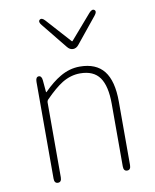

<svg xmlns="http://www.w3.org/2000/svg" viewBox="-88 -869 757 937"><g transform="rotate(-10 290.0 -401.0)"><path d="M123 0Q105 0 105 -24V-503Q105 -527 120 -528Q135 -528 137 -505L142 -448Q142 -443 146 -447Q189 -490 227 -512Q274 -540 325 -540Q406 -540 445 -490.5Q484 -441 484 -339V-24Q484 0 466 0Q448 0 448 -24V-334Q448 -422 418 -464.5Q388 -507 321 -507Q275 -507 232 -481Q195 -458 147 -409Q141 -403 141 -394V-24Q141 0 123 0ZM309 -630Q293 -630 281 -645L178 -772Q163 -790 173 -799Q184 -808 200 -790L308 -670Q311 -666 314 -670L418 -790Q434 -808 445 -799Q455 -790 440 -772L337 -645Q325 -630 309 -630Z"/></g></svg>

Font: Resource Han Rounded KR ExtraLight
Style: Regular
Weight: 250
Designer: Cyano Hao (round all glyphs); Ryoko NISHIZUKA 西塚涼子 (kana, bopomofo & ideographs); Paul D. Hunt (Latin, Greek & Cyrillic)
Foundry: Cyano Hao
Version: 0.990